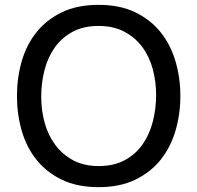

<svg xmlns="http://www.w3.org/2000/svg" viewBox="-20 -757 814 792"><path d="M387 15Q299 15 235.5 -15.5Q172 -46 130.5 -98Q89 -150 69.5 -218Q50 -286 50 -361Q50 -436 69.5 -504Q89 -572 130.5 -624Q172 -676 235.5 -706.5Q299 -737 387 -737Q475 -737 538.5 -706Q602 -675 643 -623.5Q684 -572 704 -504Q724 -436 724 -361Q724 -286 704 -218Q684 -150 643 -98.5Q602 -47 538.5 -16Q475 15 387 15ZM387 -650Q324 -650 279 -625.5Q234 -601 205.5 -560.5Q177 -520 163.5 -467.5Q150 -415 150 -358Q150 -303 164 -251.5Q178 -200 207.5 -160Q237 -120 281.5 -96Q326 -72 387 -72Q450 -72 495 -96.5Q540 -121 568.5 -162Q597 -203 610.5 -256Q624 -309 624 -366Q624 -421 610 -472.5Q596 -524 566.5 -563.5Q537 -603 492.5 -626.5Q448 -650 387 -650Z"/></svg>

Font: Gen
Style: Regular
Weight: 400
Version: Version 1.000;PS 001.001;hotconv 1.0.56